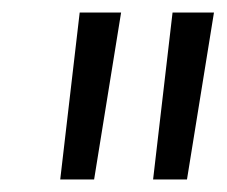

<svg xmlns="http://www.w3.org/2000/svg" viewBox="-20 -760 361 306"><path d="M173 -740 130 -474H76L107 -740ZM321 -740 278 -474H224L255 -740Z"/></svg>

Font: Pathway Extreme SemiCondensed ExtraLight
Style: Italic
Weight: 250
Width: 4
Italic angle: -8°
Version: Version 1.001;gftools[0.9.26]